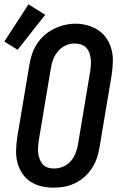

<svg xmlns="http://www.w3.org/2000/svg" viewBox="-42 -855 562 883"><path d="M204 8Q175 8 147.5 1.5Q120 -5 97.5 -20Q75 -35 60 -58Q45 -81 38 -108Q31 -135 32 -164Q33 -193 37 -222L93 -556Q97 -581 105 -605.5Q113 -630 127.5 -652.5Q142 -675 162.5 -693Q183 -711 206.5 -722.5Q230 -734 255 -740Q280 -746 306 -746Q335 -746 362 -738Q389 -730 411.5 -715Q434 -700 449 -677Q464 -654 471 -627Q478 -600 477 -571Q476 -542 472 -513L416 -179Q412 -154 404 -129.5Q396 -105 381.5 -82.5Q367 -60 347 -42Q327 -24 303 -12.5Q279 -1 254 3.5Q229 8 204 8ZM206 -80Q227 -80 248 -88.5Q269 -97 283.5 -114Q298 -131 306 -151.5Q314 -172 317 -193L373 -528Q375 -543 376 -557.5Q377 -572 375 -586.5Q373 -601 368 -614Q363 -627 353.5 -636.5Q344 -646 330 -650.5Q316 -655 301 -655Q280 -655 260 -646Q240 -637 225.5 -620Q211 -603 203 -583Q195 -563 192 -542L136 -207Q134 -193 133 -178Q132 -163 134 -149Q136 -135 141 -122Q146 -109 155 -99Q164 -89 177.5 -84.5Q191 -80 206 -80ZM39 -626 -22 -664 89 -835 166 -787Z"/></svg>

Font: Iosevka Slab Semibold
Style: Italic
Weight: 600
Italic angle: -9°
Monospace: yes
Designer: Belleve Invis
Foundry: Belleve Invis
Version: Version 11.1.1; ttfautohint (v1.8.3)